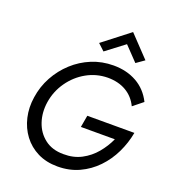

<svg xmlns="http://www.w3.org/2000/svg" viewBox="-167 -1075 1086 1211"><g transform="rotate(20 376.0 -470.0)"><path d="M507 -865 383 -771 339 -812 517 -950 651 -809 597 -771ZM412 -275 426 -355H742Q729 -284 697.5 -218.5Q666 -153 616.5 -101.5Q567 -50 502 -20Q437 10 358 10Q282 10 224 -19Q166 -48 128 -98.5Q90 -149 75 -214Q60 -279 71 -350Q82 -425 117.5 -490Q153 -555 207 -604.5Q261 -654 329 -682Q397 -710 475 -710Q563 -710 630.5 -672Q698 -634 735 -560L669 -507Q642 -564 590 -594.5Q538 -625 466 -625Q390 -624 325 -587.5Q260 -551 216 -488.5Q172 -426 160 -350Q149 -278 170 -215.5Q191 -153 241 -114.5Q291 -76 366 -76Q434 -75 487 -103Q540 -131 578 -176.5Q616 -222 640 -275Z"/></g></svg>

Font: Jost*
Style: Italic
Weight: 400
Italic angle: -10°
Version: Version 3.7